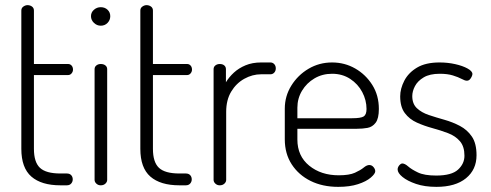

<svg xmlns="http://www.w3.org/2000/svg" viewBox="-20 -721 1911 747"><path d="M215 0Q141 0 102 -34Q63 -68 63 -142V-680Q63 -690 71 -695.5Q79 -701 87 -701Q97 -701 104.5 -695.5Q112 -690 112 -680V-472H245Q253 -472 258.5 -466Q264 -460 264 -450Q264 -442 258.5 -435.5Q253 -429 245 -429H112V-142Q112 -90 135.5 -68Q159 -46 215 -46H240Q251 -46 257 -39.5Q263 -33 263 -23Q263 -14 257 -7Q251 0 240 0Z M372 0Q362 0 355 -6.5Q348 -13 348 -21V-452Q348 -461 355 -466.5Q362 -472 372 -472Q383 -472 390 -466.5Q397 -461 397 -452V-21Q397 -13 390 -6.5Q383 0 372 0ZM372 -621Q357 -621 345.5 -632Q334 -643 334 -658Q334 -673 345.5 -683Q357 -693 372 -693Q388 -693 398.5 -683Q409 -673 409 -658Q409 -643 398.5 -632Q388 -621 372 -621Z M678 0Q604 0 565 -34Q526 -68 526 -142V-680Q526 -690 534 -695.5Q542 -701 550 -701Q560 -701 567.5 -695.5Q575 -690 575 -680V-472H708Q716 -472 721.5 -466Q727 -460 727 -450Q727 -442 721.5 -435.5Q716 -429 708 -429H575V-142Q575 -90 598.5 -68Q622 -46 678 -46H703Q714 -46 720 -39.5Q726 -33 726 -23Q726 -14 720 -7Q714 0 703 0Z M835 0Q825 0 818 -6.5Q811 -13 811 -21V-452Q811 -461 818 -466.5Q825 -472 835 -472Q846 -472 852.5 -466.5Q859 -461 859 -452V-401Q871 -421 890 -438.5Q909 -456 935.5 -467Q962 -478 996 -478H1032Q1041 -478 1047 -471.5Q1053 -465 1053 -455Q1053 -445 1047 -438.5Q1041 -432 1032 -432H996Q962 -432 930.5 -414.5Q899 -397 879.5 -364.5Q860 -332 860 -286V-21Q860 -13 853 -6.5Q846 0 835 0Z M1296 6Q1235 6 1188.5 -17Q1142 -40 1115 -81.5Q1088 -123 1088 -179V-298Q1088 -347 1113.5 -388Q1139 -429 1180.5 -453.5Q1222 -478 1272 -478Q1321 -478 1362 -454.5Q1403 -431 1428.5 -390.5Q1454 -350 1454 -297Q1454 -260 1441.5 -243.5Q1429 -227 1410 -223.5Q1391 -220 1369 -220H1137V-178Q1137 -114 1183 -76.5Q1229 -39 1298 -39Q1339 -39 1361 -49Q1383 -59 1395 -69Q1407 -79 1417 -79Q1424 -79 1429 -75Q1434 -71 1437 -65.5Q1440 -60 1440 -55Q1440 -45 1422.5 -30Q1405 -15 1373 -4.5Q1341 6 1296 6ZM1137 -261H1350Q1384 -261 1395 -268Q1406 -275 1406 -297Q1406 -331 1389.5 -362.5Q1373 -394 1342.5 -414Q1312 -434 1272 -434Q1234 -434 1203.5 -416Q1173 -398 1155 -368Q1137 -338 1137 -302Z M1678 6Q1632 6 1598.5 -5.5Q1565 -17 1546 -32.5Q1527 -48 1527 -62Q1527 -67 1529.5 -72Q1532 -77 1536.5 -81Q1541 -85 1545 -85Q1555 -85 1568 -73.5Q1581 -62 1606 -50Q1631 -38 1677 -38Q1737 -38 1762 -61Q1787 -84 1787 -115Q1787 -151 1769.5 -171.5Q1752 -192 1723 -203Q1694 -214 1662.5 -222.5Q1631 -231 1602 -244Q1573 -257 1555 -281Q1537 -305 1537 -346Q1537 -376 1553 -407Q1569 -438 1602.5 -458Q1636 -478 1690 -478Q1722 -478 1751 -471.5Q1780 -465 1799 -454.5Q1818 -444 1818 -433Q1818 -429 1815 -422.5Q1812 -416 1807.5 -411.5Q1803 -407 1796 -407Q1789 -407 1776 -414Q1763 -421 1742 -427.5Q1721 -434 1691 -434Q1652 -434 1628.5 -420Q1605 -406 1594.5 -386Q1584 -366 1584 -347Q1584 -317 1602 -300Q1620 -283 1648.5 -273.5Q1677 -264 1709 -255Q1741 -246 1769.5 -231Q1798 -216 1816 -189.5Q1834 -163 1834 -117Q1834 -61 1793 -27.5Q1752 6 1678 6Z"/></svg>

Font: Dosis ExtraLight Light
Style: Regular
Weight: 300
Version: Version 3.001; ttfautohint (v1.8.2)